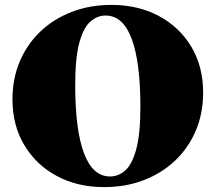

<svg xmlns="http://www.w3.org/2000/svg" viewBox="-20 -750 882 785"><path d="M436 -730Q544 -730 628.8 -685Q713.5 -640 762 -559.2Q810.5 -478.5 810.5 -371Q810.5 -286.5 780.5 -215.8Q750.5 -145 695.8 -93.2Q641 -41.5 567.2 -13.2Q493.5 15 405.5 15Q297.5 15 213 -30Q128.5 -75 79.8 -156Q31 -237 31 -344Q31 -428.5 61 -499.2Q91 -570 145.8 -621.8Q200.5 -673.5 274.5 -701.8Q348.5 -730 436 -730ZM430 -28.5Q464.5 -28.5 492.5 -53.5Q520.5 -78.5 537.2 -140.5Q554 -202.5 554 -313Q554 -495.5 518.5 -591Q483 -686.5 411.5 -686.5Q377.5 -686.5 349.2 -661.5Q321 -636.5 304.2 -574.8Q287.5 -513 287.5 -402Q287.5 -219.5 323.2 -124Q359 -28.5 430 -28.5Z"/></svg>

Font: Newsreader Display ExtraBold
Style: Regular
Weight: 800
Designer: Hugues Gentile
Foundry: Production Type
Version: Version 1.001